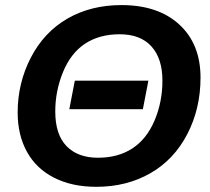

<svg xmlns="http://www.w3.org/2000/svg" viewBox="-20 -718 818 748"><path d="M271.5 -403.8H558.1L536.6 -292.5H250ZM453.1 -698.2Q596.2 -698.2 678.7 -622.3Q761.2 -546.4 761.2 -415.5Q761.2 -294.9 709.7 -195.6Q658.2 -96.2 565.9 -43.2Q473.6 9.8 355 9.8Q260.7 9.8 191.2 -25.4Q121.6 -60.5 85.2 -126.2Q48.8 -191.9 48.8 -279.8Q48.8 -394.5 100.3 -493.9Q151.9 -593.3 243.2 -645.8Q334.5 -698.2 453.1 -698.2ZM446.3 -584.5Q367.2 -584.5 311.5 -547.9Q255.9 -511.2 225.6 -437.5Q195.3 -363.8 195.3 -283.7Q195.3 -193.8 239.3 -148.7Q283.2 -103.5 361.8 -103.5Q440.4 -103.5 496.1 -140.1Q551.8 -176.8 582.3 -249Q612.8 -321.3 612.8 -403.8Q612.8 -489.7 570.1 -537.1Q527.3 -584.5 446.3 -584.5Z"/></svg>

Font: Liberation Sans
Style: Bold Italic
Weight: 700
Italic angle: -12°
Designer: Steve Matteson
Foundry: Ascender Corporation
Version: Version 2.1.5